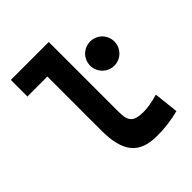

<svg xmlns="http://www.w3.org/2000/svg" viewBox="-205 -859 996 996"><g transform="rotate(-45 293.0 -361.0)"><path d="M370.1 9.8C428.7 9.8 477.1 3.9 532.7 -10.7L517.6 -146.5C472.7 -133.8 439.9 -127.9 409.2 -127.9C332 -127.9 317.9 -155.8 317.9 -220.7V-732.4H39.6V-610.8H186V-215.8C186 -58.1 239.7 9.8 370.1 9.8ZM471.7 -404.8C521 -404.8 560.5 -444.8 560.5 -493.7C560.5 -543 521 -582.5 471.7 -582.5C422.4 -582.5 382.8 -543 382.8 -493.7C382.8 -444.8 422.4 -404.8 471.7 -404.8Z"/></g></svg>

Font: Cascadia Code
Style: Bold
Weight: 700
Monospace: yes
Designer: Aaron Bell
Foundry: Saja Typeworks
Version: Version 2404.023